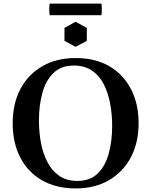

<svg xmlns="http://www.w3.org/2000/svg" viewBox="-20 -1040 846 1075"><path d="M198 -365Q198 -302 209 -242Q220 -182 245 -133.5Q270 -85 311 -56Q352 -27 413 -27L403 15Q294 15 214.5 -31Q135 -77 93 -159Q51 -241 51 -350Q51 -459 94 -541Q137 -623 216.5 -669Q296 -715 403 -715L393 -673Q322 -673 279 -631Q236 -589 217 -519Q198 -449 198 -365ZM608 -335Q608 -398 597 -458.5Q586 -519 561.5 -567.5Q537 -616 495.5 -644.5Q454 -673 393 -673L403 -715Q514 -715 592.5 -669Q671 -623 713.5 -541Q756 -459 756 -350Q756 -241 712.5 -159Q669 -77 590 -31Q511 15 403 15L413 -27Q485 -27 527.5 -69Q570 -111 589 -181Q608 -251 608 -335ZM403 -918 466 -884V-811L403 -778L341 -811V-884ZM548 -955H258Q256 -968 256 -987.5Q256 -1007 258 -1020H548Q550 -1007 550 -987.5Q550 -968 548 -955Z"/></svg>

Font: Poltawski Nowy SemiBold
Style: Regular
Weight: 600
Version: Version 1.001;gftools[0.9.25]